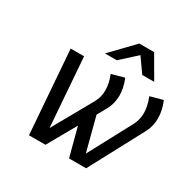

<svg xmlns="http://www.w3.org/2000/svg" viewBox="-165 -901 1052 1060"><g transform="rotate(30 361.5 -371.5)"><path d="M604 -601.1H527.8L464.4 -690.9L365.7 -601.1H290L427.2 -743.2H521.5ZM700.7 -344.2 517.1 0H408.2L360.4 -181.6L257.8 0H152.8L112.8 -529.8H198.2L231 -91.3L373 -344.2Q394 -381.3 394 -425.8Q394 -469.2 374 -519L454.1 -541Q476.1 -488.3 476.1 -438.5Q476.1 -388.2 451.7 -344.2L418.9 -285.2L475.1 -69.3L622.1 -344.2Q641.1 -380.4 641.1 -421.9Q641.1 -466.8 620.1 -519L700.2 -541Q723.1 -486.3 723.1 -436Q723.1 -386.2 700.7 -344.2Z"/></g></svg>

Font: Aurulent Sans
Style: Italic
Weight: 400
Italic angle: -11°
Version: Version 2007.05.04